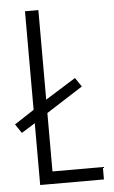

<svg xmlns="http://www.w3.org/2000/svg" viewBox="-54 -750 467 786"><g transform="rotate(-5 179.5 -357.0)"><path d="M79 0V-254L23 -219L-2 -256L79 -309V-714H134V-346L259 -424L284 -387L134 -291V-51H341V0Z"/></g></svg>

Font: Noto Sans Lao UI ExtCond Light
Style: Regular
Weight: 300
Width: 2
Designer: Monotype Design Team
Foundry: Monotype Imaging Inc.
Version: Version 2.000; ttfautohint (v1.8.4.7-5d5b)